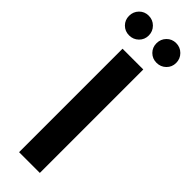

<svg xmlns="http://www.w3.org/2000/svg" viewBox="-319 -907 916 916"><g transform="rotate(45 139.0 -449.0)"><path d="M69 -698H209V0H69ZM46 -765Q18 -765 -1 -784Q-20 -803 -20 -831Q-20 -859 -1 -878.5Q18 -898 46 -898Q74 -898 93.5 -878.5Q113 -859 113 -831Q113 -803 93.5 -784Q74 -765 46 -765ZM231 -765Q203 -765 184 -784Q165 -803 165 -831Q165 -859 184 -878.5Q203 -898 231 -898Q259 -898 278.5 -878.5Q298 -859 298 -831Q298 -803 278.5 -784Q259 -765 231 -765Z"/></g></svg>

Font: Poppins SemiBold
Style: Regular
Weight: 600
Designer: Ninad Kale (Devanagari), Jonny Pinhorn (Latin)
Foundry: Indian Type Foundry
Version: Version 3.002 2017